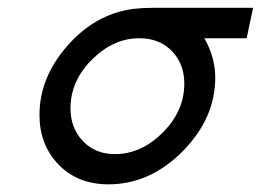

<svg xmlns="http://www.w3.org/2000/svg" viewBox="-20 -465 674 496"><path d="M82 -168Q82 -264.2 153.6 -346.2Q225.1 -428.2 323.2 -441.9Q348.1 -444.8 374 -444.8H633.8L617.2 -366.2H507.8Q535.6 -318.4 536.1 -265.1Q536.1 -159.2 451.7 -74Q367.2 11.2 259.8 11.2Q180.7 11.2 131.3 -39.8Q82 -90.8 82 -168ZM162.1 -185.1Q162.1 -134.3 194.1 -100.6Q226.1 -66.9 276.9 -66.9Q344.7 -66.9 400.4 -122.6Q456.1 -178.2 456.1 -249Q456.1 -299.8 424.1 -333Q392.1 -366.2 339.8 -366.2Q272.9 -366.2 217.5 -311Q162.1 -255.9 162.1 -185.1Z"/></svg>

Font: CMU Sans Serif
Style: Oblique
Weight: 500
Italic angle: -12°
Version: Version 0.7.0